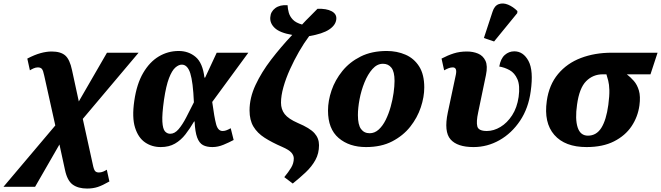

<svg xmlns="http://www.w3.org/2000/svg" viewBox="-98 -841 3825 1111"><path d="M-78 240 222 -115 158 -403Q152 -433 144.5 -442Q137 -451 121 -451Q109 -451 96.5 -445.5Q84 -440 75 -434L60 -502Q102 -524 136.5 -533.5Q171 -543 201 -543Q253 -543 279.5 -520Q306 -497 319 -434L358 -254L521 -536H704L381 -153L439 111Q445 141 452.5 149Q460 157 474 157Q487 157 499 152Q511 147 520 141L535 209Q495 232 467.5 241Q440 250 406 250Q354 250 322.5 227Q291 204 278 142L246 -5L105 240Z M832 10Q781 10 741.5 -17Q702 -44 683.5 -102.5Q665 -161 679 -257Q693 -355 730.5 -419Q768 -483 821 -514.5Q874 -546 936 -546Q993 -546 1034 -511.5Q1075 -477 1085 -392H1089L1156 -536H1339L1130 -251Q1142 -162 1152.5 -122.5Q1163 -83 1190 -83Q1200 -83 1210.5 -86.5Q1221 -90 1237 -99L1254 -31Q1228 -17 1195.5 -3.5Q1163 10 1131 10Q1098 10 1076.5 -1.5Q1055 -13 1043 -45Q1031 -77 1028 -138H1025Q1001 -97 975 -63.5Q949 -30 914.5 -10Q880 10 832 10ZM887 -67Q913 -67 935.5 -93.5Q958 -120 979.5 -161.5Q1001 -203 1024 -249Q1019 -367 1003 -417Q987 -467 954 -467Q936 -467 916.5 -450Q897 -433 880 -389Q863 -345 851 -264Q839 -179 841.5 -137Q844 -95 856.5 -81Q869 -67 887 -67Z M1596 221 1547 184Q1571 155 1586.5 129.5Q1602 104 1602 76Q1602 58 1588 42Q1574 26 1535 9Q1475 -17 1433 -44Q1391 -71 1368.5 -108.5Q1346 -146 1346 -202Q1346 -275 1380.5 -349Q1415 -423 1471 -496Q1527 -569 1593 -639Q1522 -651 1492.5 -678.5Q1463 -706 1466 -741Q1468 -774 1495 -794Q1522 -814 1566 -811Q1567 -790 1573 -768Q1579 -746 1596.5 -727.5Q1614 -709 1650 -699Q1672 -723 1695 -745.5Q1718 -768 1739 -790Q1791 -792 1821 -776Q1851 -760 1848 -730Q1845 -696 1807 -670.5Q1769 -645 1691 -632Q1661 -592 1632.5 -542.5Q1604 -493 1580 -440Q1556 -387 1542 -337Q1528 -287 1528 -247Q1528 -208 1549.5 -180.5Q1571 -153 1626 -129Q1695 -100 1721.5 -70.5Q1748 -41 1748 -1Q1748 47 1727 85Q1706 123 1671 156Q1636 189 1596 221Z M2020 10Q1923 10 1861.5 -42.5Q1800 -95 1800 -201Q1800 -258 1820.5 -318Q1841 -378 1883 -430Q1925 -482 1989 -514Q2053 -546 2140 -546Q2199 -546 2248.5 -524.5Q2298 -503 2327.5 -456.5Q2357 -410 2357 -335Q2357 -280 2337 -220Q2317 -160 2276 -108Q2235 -56 2171.5 -23Q2108 10 2020 10ZM2041 -70Q2070 -70 2093.5 -91.5Q2117 -113 2134 -147.5Q2151 -182 2162.5 -223Q2174 -264 2179.5 -303.5Q2185 -343 2185 -373Q2185 -426 2167 -449Q2149 -472 2118 -472Q2084 -472 2057 -441.5Q2030 -411 2011 -364Q1992 -317 1982.5 -266.5Q1973 -216 1973 -175Q1973 -119 1991 -94.5Q2009 -70 2041 -70Z M2642 10Q2548 10 2509 -34.5Q2470 -79 2493 -189L2540 -410Q2548 -451 2522 -451Q2511 -451 2499.5 -447Q2488 -443 2472 -434L2457 -502Q2493 -521 2527.5 -532Q2562 -543 2604 -543Q2639 -543 2668 -531Q2697 -519 2711 -489.5Q2725 -460 2714 -407L2669 -191Q2657 -136 2664 -109.5Q2671 -83 2719 -83Q2759 -83 2798 -106.5Q2837 -130 2865.5 -174Q2894 -218 2903 -280Q2912 -346 2896 -382.5Q2880 -419 2851 -435Q2822 -451 2791 -456Q2799 -502 2823 -523Q2847 -544 2878 -544Q2930 -544 2960 -488.5Q2990 -433 2973 -313Q2960 -215 2911.5 -142.5Q2863 -70 2792.5 -30Q2722 10 2642 10ZM2761 -601 2702 -621 2752 -773Q2763 -808 2788 -817Q2813 -826 2842 -814Q2871 -802 2896 -777L2895 -765Z M3296 10Q3171 10 3109.5 -60.5Q3048 -131 3066 -257Q3079 -350 3131 -412.5Q3183 -475 3263.5 -505.5Q3344 -536 3441 -536H3707L3666 -411H3529Q3550 -395 3569.5 -373Q3589 -351 3599 -317Q3609 -283 3602 -231Q3593 -165 3556.5 -110.5Q3520 -56 3455 -23Q3390 10 3296 10ZM3304 -56Q3353 -56 3381.5 -101Q3410 -146 3422 -234Q3429 -287 3428 -320Q3427 -353 3421.5 -374Q3416 -395 3411 -411H3390Q3333 -411 3293.5 -371Q3254 -331 3241 -235Q3229 -152 3244.5 -104Q3260 -56 3304 -56Z"/></svg>

Font: Noto Serif ExtraBold
Style: Italic
Weight: 800
Italic angle: -12°
Designer: Monotype Design Team
Foundry: Monotype Imaging Inc.
Version: Version 2.013